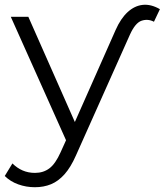

<svg xmlns="http://www.w3.org/2000/svg" viewBox="-45 -597 699 816"><path d="M103.1 198.7Q66.3 198.7 32.7 186.6Q-0.9 174.6 -24.8 151L7.8 97.6Q27.7 117.3 51.5 127.6Q75.4 137.8 103.5 137.8Q139.3 137.8 164.9 118.5Q190.6 99.3 212.7 49.8L247.3 -26.8L255.1 -37.8L446.4 -469.6Q468 -518.4 497.4 -545.5Q526.9 -572.6 561.7 -576.3Q596.5 -580 634.6 -558L609.3 -504.6Q583.6 -518 556.6 -508.9Q529.7 -499.8 506.8 -448.9L278 63.2Q255.6 114.2 229.1 143.8Q202.7 173.3 171.8 186Q140.9 198.7 103.1 198.7ZM242.8 15 0.9 -525.5H75.5L288.6 -43.5Z"/></svg>

Font: Montserrat Thin
Style: Regular
Weight: 100
Designer: Julieta Ulanovsky
Foundry: Julieta Ulanovsky
Version: Version 9.000